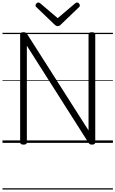

<svg xmlns="http://www.w3.org/2000/svg" viewBox="-20 -1149 928 1544"><path d="M169 14Q142 14 142 -5V-871Q142 -881 148.5 -885.5Q155 -890 168 -890Q180 -890 186.5 -886.5Q193 -883 199 -874L692 -100V-871Q692 -881 698.5 -885.5Q705 -890 719 -890Q746 -890 746 -871V-5Q746 5 739 9.5Q732 14 720 14Q709 14 703 10.5Q697 7 691 -2L196 -781V-5Q196 5 190 9.5Q184 14 169 14ZM600 -1129Q608 -1129 615 -1121.5Q622 -1114 622 -1105Q622 -1103 621.5 -1100Q621 -1097 617 -1093L469 -951Q464 -946 458.5 -942.5Q453 -939 444 -939Q435 -939 430 -942.5Q425 -946 419 -951L271 -1093Q267 -1097 266.5 -1100.5Q266 -1104 266 -1106Q266 -1115 273.5 -1122Q281 -1129 288 -1129Q293 -1129 297 -1126.5Q301 -1124 305 -1121L444 -1003L583 -1121Q588 -1124 591.5 -1126.5Q595 -1129 600 -1129ZM0 365H888V375H0ZM0 -20H888V0H0ZM0 -505H888V-500H0ZM0 -885H888V-875H0Z"/></svg>

Font: Playwrite GB J Guides
Style: Regular
Weight: 400
Designer: Veronika Burian, José Scaglione
Foundry: TypeTogether
Version: Version 1.003